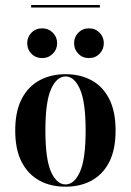

<svg xmlns="http://www.w3.org/2000/svg" viewBox="-20 -718 512 750"><path d="M235.5 11.3Q178.2 11.3 134.3 -12.5Q90.3 -36.3 64.9 -84.7Q39.5 -133.1 39.5 -208.1Q39.5 -283.1 64.9 -331.9Q90.3 -380.6 134.7 -404.4Q179 -428.2 236.3 -428.2Q293.5 -428.2 337.5 -404.4Q381.5 -380.6 406.5 -331.9Q431.5 -283.1 431.5 -208.1Q431.5 -133.1 406.5 -84.7Q381.5 -36.3 337.5 -12.5Q293.5 11.3 235.5 11.3ZM236.3 2.4Q270.2 2.4 292.3 -46.8Q314.5 -96 314.5 -208.1Q314.5 -320.2 292.3 -369.8Q270.2 -419.4 236.3 -419.4Q201.6 -419.4 179.4 -369.8Q157.3 -320.2 157.3 -208.1Q157.3 -96 179.4 -46.8Q201.6 2.4 236.3 2.4ZM327.4 -491.1Q302.4 -491.1 285.9 -508.1Q269.4 -525 269.4 -549.2Q269.4 -573.4 285.9 -590.3Q302.4 -607.3 327.4 -607.3Q352.4 -607.3 369 -590.3Q385.5 -573.4 385.5 -549.2Q385.5 -525 369 -508.1Q352.4 -491.1 327.4 -491.1ZM145.2 -491.1Q119.4 -491.1 102.8 -508.1Q86.3 -525 86.3 -549.2Q86.3 -573.4 102.8 -590.3Q119.4 -607.3 145.2 -607.3Q169.4 -607.3 186.3 -590.3Q203.2 -573.4 203.2 -549.2Q203.2 -525 186.3 -508.1Q169.4 -491.1 145.2 -491.1ZM101.6 -688.7V-698.4H370.2V-688.7Z"/></svg>

Font: Playfair 144pt SemiCondensed
Style: Bold
Weight: 700
Width: 4
Designer: Claus Eggers Sørensen
Foundry: Claus Eggers Sørensen
Version: Version 2.203